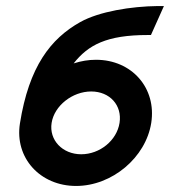

<svg xmlns="http://www.w3.org/2000/svg" viewBox="-20 -605 563 636"><path d="M46 -196C28 -82 113 11 232 11C351 11 463 -83 481 -198C499 -313 417 -407 298 -407C273 -407 249 -403 224 -395C272 -456 333 -489 469 -489H480L523 -585H503C414 -584 309 -567 246 -532C148 -477 76 -385 46 -196ZM151 -198C160 -255 220 -302 282 -302C344 -302 385 -256 376 -198C367 -140 311 -94 249 -94C187 -94 142 -141 151 -198Z"/></svg>

Font: Charger Sport
Style: BlkObl
Weight: 900
Designer: Jasper
Foundry: Cannot Into Space Fonts
Version: Version 1.1